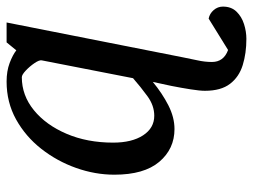

<svg xmlns="http://www.w3.org/2000/svg" viewBox="-112 -422 763 579"><g transform="rotate(-90 269.5 -132.5)"><path d="M441.9 229Q398.4 229 362.8 218Q327.1 207 306.2 179.7Q285.2 152.3 285.2 104Q285.2 88.4 289.6 60.8Q293.9 33.2 300 2.4Q306.2 -28.3 312 -53.2Q277.8 -24.9 241.5 -6.3Q205.1 12.2 169.9 12.2Q109.9 12.2 71 -33.7Q32.2 -79.6 32.2 -168.9Q32.2 -227.1 52.5 -284.4Q72.8 -341.8 110.1 -389.4Q147.5 -437 199 -465.6Q250.5 -494.1 313 -494.1Q344.7 -494.1 369.1 -484.9Q393.6 -475.6 407.2 -464.8L431.2 -494.1H491.2L386.2 37.1Q382.3 58.1 377.2 80.8Q372.1 103.5 372.1 125Q372.1 160.6 408.2 173.8L502.9 115.2Q518.1 118.2 528.6 130.4Q539.1 142.6 539.1 158.2Q539.1 183.6 523.9 199.2Q508.8 214.8 486.3 221.9Q463.9 229 441.9 229ZM210 -48.8Q240.7 -48.8 268.8 -69.3Q296.9 -89.8 323.2 -112.8L377 -388.2Q378.4 -395.5 368.7 -409.9Q358.9 -424.3 346.2 -436.3Q333.5 -448.2 326.2 -448.2Q271.5 -448.2 226.8 -411.9Q182.1 -375.5 155.5 -313.2Q128.9 -251 128.9 -172.9Q128.9 -116.2 150.9 -82.5Q172.9 -48.8 210 -48.8Z"/></g></svg>

Font: Charis
Style: Italic
Weight: 400
Italic angle: -11°
Designer: Walt Agee, Miriam Martin, Annie Olsen, Victor Gaultney, Lorna Priest, Alan Ward, Bob Hallissy, Martin Hosken, Sharon Cor
Foundry: SIL Global
Version: Version 7.000